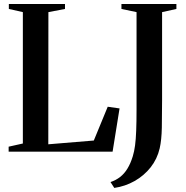

<svg xmlns="http://www.w3.org/2000/svg" viewBox="-20 -763 938 966"><path d="M23.5 0V-25L95 -41V-702L24.5 -718V-743H307V-718L223.5 -702L223 -37L452 -56L522 -226L581.5 -217.5L546.5 0ZM536 153Q563 144 584.2 127.5Q605.5 111 621.2 85.2Q637 59.5 648 23.5Q655.5 -1 659.5 -31Q663.5 -61 665.2 -104.8Q667 -148.5 667 -213V-702L591 -718V-743H867.5V-718L795.5 -702V-259Q795.5 -183.5 794.2 -121Q793 -58.5 783.5 -17Q771 37 737.8 79Q704.5 121 657.2 147.8Q610 174.5 555 182.5Z"/></svg>

Font: Merriweather 120pt SemiBold
Style: Regular
Weight: 600
Version: Version 2.100